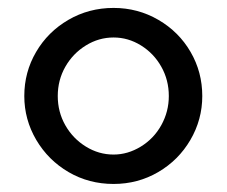

<svg xmlns="http://www.w3.org/2000/svg" viewBox="-20 -577 570 482"><path d="M41 -335.9Q41 -396 70.6 -446.5Q100.1 -497.1 151.6 -527.1Q203.1 -557.1 265.1 -557.1Q326.2 -557.1 377.7 -527.1Q429.2 -497.1 458.5 -446.5Q487.8 -396 487.8 -335.9Q487.8 -276.9 458 -225.8Q428.2 -174.8 377.2 -145Q326.2 -115.2 265.1 -115.2Q203.1 -115.2 152.1 -145Q101.1 -174.8 71 -225.8Q41 -276.9 41 -335.9ZM403.8 -335.9Q403.8 -376 385 -409.4Q366.2 -442.9 334 -462.9Q301.8 -482.9 265.1 -482.9Q228 -482.9 195.6 -462.9Q163.1 -442.9 144 -409.4Q125 -376 125 -335.9Q125 -295.9 144 -262.5Q163.1 -229 195.6 -209Q228 -189 265.1 -189Q300.8 -189 333.5 -209Q366.2 -229 385 -262.9Q403.8 -296.9 403.8 -335.9Z"/></svg>

Font: Sarala
Style: Regular
Weight: 400
Designer: Andres Torresi
Foundry: Huerta Tipografica
Version: Version 1.004;PS 001.003;hotconv 1.0.70;makeotf.lib2.5.58329